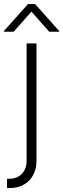

<svg xmlns="http://www.w3.org/2000/svg" viewBox="-57 -749 318 968"><path d="M127 -530.3V60.5Q127 102.5 110.1 133.8Q93.3 165 62.5 182.1Q31.7 199.2 -8.8 199.2H-21.5V152.3H-9.8Q28.8 152.3 53 127.7Q77.1 103 77.1 60.5V-530.3ZM101.6 -690.4 11.7 -588.9H-37.1V-592.8L84 -728.5H120.1L241.2 -592.8V-588.9H191.4Z"/></svg>

Font: Pretendard GOV ExtraLight
Style: Regular
Weight: 200
Designer: Base glyphs from Inter by Rasmus Andersson; Hangeul glyphs from Noto Sans CJK(Source Han Sans) by Jang Soo-young and Kan
Foundry: Kil Hyung-jin
Version: Version 1.309